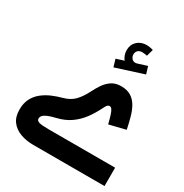

<svg xmlns="http://www.w3.org/2000/svg" viewBox="-224 -1189 1302 1362"><g transform="rotate(30 427.0 -508.0)"><path d="M638.7 -1007.3Q608.9 -1016.1 585.9 -1016.1Q538.6 -1016.1 508.5 -987.8Q478.5 -959.5 478.5 -914.6Q478.5 -893.6 485.4 -874Q492.2 -854.5 504.4 -841.8L440.4 -821.3L458.5 -760.7L684.6 -833L666.5 -892.6L593.8 -869.6Q583.5 -866.2 575.2 -866.2Q558.6 -866.2 546.9 -879.6Q535.2 -893.1 535.2 -912.1Q535.2 -932.1 548.1 -944.1Q561 -956.1 582 -956.1Q590.3 -956.1 603.3 -954.6Q616.2 -953.1 623 -951.2ZM628.4 -391.6 761.7 -424.3Q751.5 -473.6 739.3 -518.3Q727.1 -563 707.3 -597.9Q687.5 -632.8 655.5 -652.8Q623.5 -672.9 573.7 -672.9Q527.3 -672.9 495.6 -650.9Q463.9 -628.9 442.4 -596.4Q420.9 -564 405.3 -532.2Q378.9 -479.5 346.2 -444.6Q313.5 -409.7 256.8 -394Q215.8 -383.3 175.8 -366.2Q135.7 -349.1 102.8 -323Q69.8 -296.9 50.3 -259.3Q30.8 -221.7 30.8 -168.9Q30.8 -108.9 59.3 -71.8Q87.9 -34.7 136 -17.3Q184.1 0 242.7 0H824.7V-150.4H280.3Q222.7 -150.4 201.2 -157Q179.7 -163.6 179.7 -181.2Q179.7 -194.8 189.9 -206.3Q200.2 -217.8 223.6 -227.8Q247.1 -237.8 286.6 -247.1Q350.6 -262.2 397 -294.7Q443.4 -327.1 477.3 -372.8Q511.2 -418.5 538.1 -473.6Q542 -481.9 546.9 -490.2Q551.8 -498.5 558.1 -504.2Q564.5 -509.8 572.8 -509.8Q584.5 -509.8 593 -497.3Q601.6 -484.9 609.9 -458.7Q618.2 -432.6 628.4 -391.6Z"/></g></svg>

Font: Estedad-FD-VF Thin
Style: Regular
Weight: 100
Designer: Amin Abedi
Version: Version 5.0